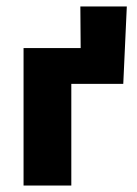

<svg xmlns="http://www.w3.org/2000/svg" viewBox="-20 -575 426 595"><path d="M373 -555 362 -315H201V0H53V-426H230L229 -555Z"/></svg>

Font: Ysabeau Ultrabold
Style: Regular
Weight: 800
Designer: Christian Thalmann (Catharsis Fonts)
Version: Version 0.003